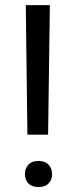

<svg xmlns="http://www.w3.org/2000/svg" viewBox="-20 -731 297 756"><path d="M169.4 -200.7H87.9L81.5 -710.9H176.3ZM78.1 -45.4Q78.1 -67.4 91.6 -82.3Q105 -97.2 131.3 -97.2Q157.7 -97.2 171.4 -82.3Q185.1 -67.4 185.1 -45.4Q185.1 -23.4 171.4 -9Q157.7 5.4 131.3 5.4Q105 5.4 91.6 -9Q78.1 -23.4 78.1 -45.4Z"/></svg>

Font: RobotoDraft
Style: Regular
Weight: 400
Designer: Google
Foundry: Google
Version: Version 2.000988-w1; 2014